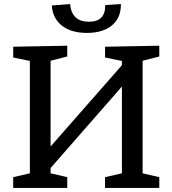

<svg xmlns="http://www.w3.org/2000/svg" viewBox="-20 -925 848 945"><path d="M45 0V-53L127 -72V-625L45 -642V-695L311 -700V-647L229 -626V-204L580 -604V-625L497 -642V-695L764 -700V-647L682 -626V-72L764 -53V0H497V-53L580 -72V-499L229 -98V-72L311 -53V0ZM408 -763Q330 -763 284.5 -799Q239 -835 235 -898L325 -905Q333 -818 418 -818Q499 -818 498 -900L575 -905Q576 -838 531.5 -800.5Q487 -763 408 -763Z"/></svg>

Font: Bitter Medium
Style: Regular
Weight: 500
Designer: Sol Matas, and Bitter project Authors
Foundry: Sol Matas
Version: Version 2.001